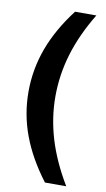

<svg xmlns="http://www.w3.org/2000/svg" viewBox="-95 -795 520 942"><g transform="rotate(10 165.5 -324.5)"><path d="M200 -750H306Q240 -641 208.5 -536.5Q177 -432 177 -324Q177 -218 208.5 -113.5Q240 -9 306 101H200Q121 -3 82 -107.5Q43 -212 43 -324Q43 -437 82 -542Q121 -647 200 -750Z"/></g></svg>

Font: Unbounded
Style: Regular
Weight: 400
Designer: Luke Prowse, Jean-Baptiste Morizot, Fátima Lázaro, Florian Runge
Foundry: NaN
Version: Version 1.701;gftools[0.9.28.dev5+ged2979d]